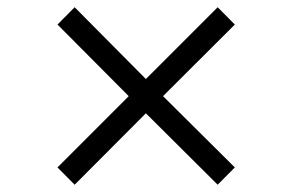

<svg xmlns="http://www.w3.org/2000/svg" viewBox="-20 -573 771 525"><path d="M425.8 -310.1 622.1 -115.2 575.2 -67.9 378.9 -263.2 184.1 -67.9 137.2 -115.2 332 -310.1 137.2 -505.9 184.1 -553.2 378.9 -356.9 575.2 -553.2 622.1 -505.9Z"/></svg>

Font: Oakes Grotesk
Style: Italic
Weight: 400
Italic angle: -8°
Designer: Samuel Oakes
Foundry: Samuel Oakes
Version: Version 1.000;PS 001.000;hotconv 1.0.88;makeotf.lib2.5.64775